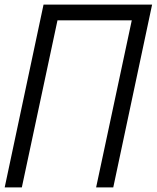

<svg xmlns="http://www.w3.org/2000/svg" viewBox="-24 -820 685 840"><path d="M-3.5 0 166.5 -800H641.5L471.5 0H396.5L552.5 -731H227.5L71.5 0Z"/></svg>

Font: Victor Mono Thin
Style: Italic
Weight: 100
Italic angle: -12°
Monospace: yes
Designer: Rune Bjørnerås
Version: Version 1.561;gftools[0.9.30]